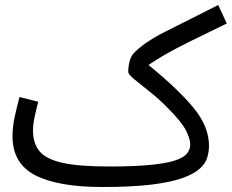

<svg xmlns="http://www.w3.org/2000/svg" viewBox="-20 -727 927 768"><path d="M390 21Q212 21 121 -26Q30 -73 30 -182Q30 -219 39 -260.5Q48 -302 58 -339L133 -320Q127 -298 119.5 -264.5Q112 -231 112 -205Q112 -153 138.5 -121.5Q165 -90 231 -75.5Q297 -61 416 -61Q514 -61 577.5 -67Q641 -73 676.5 -84Q712 -95 726.5 -111.5Q741 -128 741 -149Q741 -172 723.5 -206Q706 -240 652 -294Q615 -332 578 -361Q541 -390 517 -410Q493 -430 493 -439Q493 -462 498.5 -482Q504 -502 514 -513Q554 -556 639.5 -599.5Q725 -643 853 -707L887 -633Q796 -589 738.5 -560.5Q681 -532 643.5 -510.5Q606 -489 574 -467Q691 -372 753.5 -296.5Q816 -221 816 -144Q816 -121 809 -97Q802 -73 778.5 -52Q755 -31 709 -14.5Q663 2 585 11.5Q507 21 390 21Z"/></svg>

Font: Go Noto Kurrent-Regular
Style: Regular
Weight: 400
Designer: Monotype Design Team
Foundry: Monotype Imaging Inc.
Version: Version 2.012; ttfautohint (v1.8.4.7-5d5b)